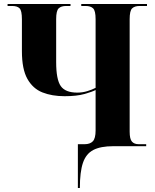

<svg xmlns="http://www.w3.org/2000/svg" viewBox="-20 -734 780 964"><path d="M371 210V-10H405Q432 -10 446 -24.5Q460 -39 460 -79V-282Q443 -273 404 -262Q365 -251 304 -251Q241 -251 193 -270Q145 -289 117.5 -338Q90 -387 90 -477V-637Q90 -680 78.5 -692Q67 -704 41 -704H18V-714H334V-704H312Q287 -704 274.5 -692Q262 -680 262 -638V-422Q262 -335 285 -302Q308 -269 368 -269Q394 -269 418.5 -276.5Q443 -284 460 -293V-638Q460 -680 447.5 -692Q435 -704 410 -704H388V-714H718V-704H681Q656 -704 643.5 -692Q631 -680 631 -638V-73Q631 -36 642.5 -23Q654 -10 676 -10H714V0H549Q485 0 448.5 19Q412 38 396.5 83.5Q381 129 381 210Z"/></svg>

Font: Noto Serif Display SemiCondensed ExtraBold
Style: Regular
Weight: 800
Width: 4
Designer: Monotype Design Team
Foundry: Monotype Imaging Inc.
Version: Version 2.009